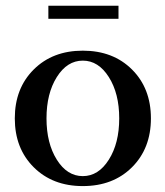

<svg xmlns="http://www.w3.org/2000/svg" viewBox="-20 -627 568 659"><path d="M146 -562.5V-607.4H386.7V-562.5ZM264.2 11.7Q160.6 11.7 95.7 -53Q30.8 -117.7 30.8 -220.7Q30.8 -323.7 95.7 -388.4Q160.6 -453.1 264.2 -453.1Q368.2 -453.1 433.1 -388.4Q498 -323.7 498 -220.7Q498 -117.7 433.1 -53Q368.2 11.7 264.2 11.7ZM175 -78.9Q210.4 -22.5 264.2 -22.5Q317.9 -22.5 353.5 -78.9Q389.2 -135.3 389.2 -220.7Q389.2 -306.2 353.5 -362.5Q317.9 -418.9 264.2 -418.9Q210.4 -418.9 175 -362.5Q139.6 -306.2 139.6 -220.7Q139.6 -135.3 175 -78.9Z"/></svg>

Font: Elstob 10pt Medium
Style: Regular
Weight: 500
Designer: Peter S. Baker
Version: Version 1.015